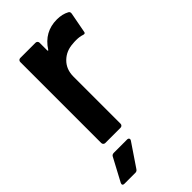

<svg xmlns="http://www.w3.org/2000/svg" viewBox="-221 -577 816 816"><g transform="rotate(-45 187.5 -168.5)"><path d="M356 -504Q364 -500 362 -489L345 -399Q344 -387 331 -392Q316 -397 296 -397Q283 -397 276 -396Q234 -394 206 -366.5Q178 -339 178 -295V-12Q178 -7 174.5 -3.5Q171 0 166 0H74Q69 0 65.5 -3.5Q62 -7 62 -12V-499Q62 -504 65.5 -507.5Q69 -511 74 -511H166Q171 -511 174.5 -507.5Q178 -504 178 -499V-454Q178 -450 179.5 -449.5Q181 -449 183 -452Q225 -517 300 -517Q332 -517 356 -504ZM1 166 56 63Q60 55 71 55H150Q157 55 159.5 59.5Q162 64 158 70L89 172Q84 180 75 180H9Q2 180 0 176Q-2 172 1 166Z"/></g></svg>

Font: Amber EN SemiBold
Style: Regular
Weight: 600
Designer: Jeremy Tribby
Foundry: Tribby Type
Version: Version 1.408 November 24, 2021